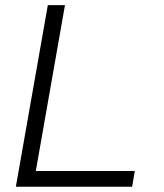

<svg xmlns="http://www.w3.org/2000/svg" viewBox="-20 -713 626 733"><path d="M40.5 0H484.4L494.6 -60.1H116.7L228 -693.4H162.6Z"/></svg>

Font: Cascadia Code NF Light
Style: Italic
Weight: 300
Italic angle: -10°
Monospace: yes
Designer: Aaron Bell
Foundry: Saja Typeworks
Version: Version 2404.023